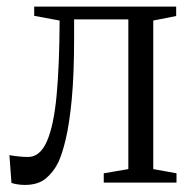

<svg xmlns="http://www.w3.org/2000/svg" viewBox="-20 -542 569 570"><path d="M54 7Q42 7 31.5 5.2Q21 3.5 14 1L8 -81.5Q18 -79.5 33.5 -77.8Q49 -76 63.5 -76Q98.5 -76 119 -122Q139.5 -168 148 -258.2Q156.5 -348.5 157 -481L81.5 -495V-522.5H503V-494.5L435 -481V-40L504 -27.5V0H288V-27.5L361 -40V-484.5H200V-429Q200 -320.5 193 -247.2Q186 -174 175.2 -129Q164.5 -84 153 -60Q138.5 -30.5 115.5 -11.8Q92.5 7 54 7Z"/></svg>

Font: Merriweather 96pt Light
Style: Regular
Weight: 300
Version: Version 2.100